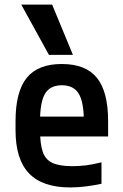

<svg xmlns="http://www.w3.org/2000/svg" viewBox="-20 -810 540 840"><path d="M287 10Q166 10 107 -51.5Q48 -113 48 -240V-280Q48 -409 97 -469.5Q146 -530 250 -530Q355 -530 404 -469.5Q453 -409 453 -280V-213H101V-300H368L347 -271V-276Q347 -363 324.5 -400Q302 -437 251 -437Q199 -437 177 -400Q155 -363 155 -276V-245Q155 -181 167 -146Q179 -111 210 -97Q241 -83 296 -83Q325 -83 355 -86.5Q385 -90 424 -100V-6Q392 1 356.5 5.5Q321 10 287 10ZM194 -570 73 -790H208L299 -570Z"/></svg>

Font: M PLUS 1 Code Medium
Style: Regular
Weight: 500
Designer: Coji Morishita
Foundry: UNDERFOREST DESIGN
Version: Version 1.002